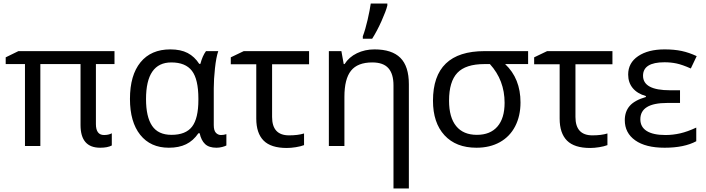

<svg xmlns="http://www.w3.org/2000/svg" viewBox="-20 -825 3991 1085"><path d="M567.9 -62Q593.8 -62 611.8 -71.8V-2.9Q587.9 9.8 545.9 9.8Q435.1 9.8 435.1 -118.2V-462.9H208V0H121.1V-462.9H12.2V-501L84 -536.1H627V-462.9H522V-124Q522 -62 567.9 -62Z M934.1 9.8Q830.6 9.8 772.5 -63Q714.4 -135.7 714.4 -266.1Q714.4 -399.9 773.9 -472.9Q833.5 -545.9 942.4 -545.9Q1001.5 -545.9 1040.5 -525.4Q1079.6 -504.9 1106 -463.9H1112.3Q1124 -508.8 1144 -536.1H1213.4Q1201.7 -502.4 1194.8 -439.2Q1188 -376 1188 -326.2V-118.2Q1188 -87.4 1200 -74.7Q1211.9 -62 1229 -62Q1244.6 -62 1259.3 -66.9V-2.9Q1251.5 1.5 1235.6 5.6Q1219.7 9.8 1203.1 9.8Q1160.6 9.8 1138.7 -11.2Q1116.7 -32.2 1108.4 -71.8H1101.1Q1071.8 -29.3 1031.5 -9.8Q991.2 9.8 934.1 9.8ZM949.2 -63Q1029.8 -63 1065.4 -109.4Q1101.1 -155.8 1101.1 -261.2V-267.1Q1101.1 -377 1064.7 -424.6Q1028.3 -472.2 948.2 -472.2Q805.2 -472.2 805.2 -265.1Q805.2 -164.6 839.6 -113.8Q874 -63 949.2 -63Z M1726.6 -536.1V-461.9H1517.6V-164.1Q1517.6 -60.1 1613.3 -60.1Q1664.1 -60.1 1698.2 -70.8V-4.9Q1679.2 2.4 1651.6 6.8Q1624 11.2 1600.6 11.2Q1511.2 11.2 1469.7 -30.5Q1428.2 -72.3 1428.2 -154.8V-461.9H1284.2V-501L1357.4 -536.1Z M2203.6 240.2V-342.8Q2203.6 -407.2 2174.8 -439.7Q2146 -472.2 2083.5 -472.2Q2001 -472.2 1963.6 -425.5Q1926.3 -378.9 1926.3 -277.8V0H1838.4V-536.1H1909.2L1922.4 -462.9H1927.2Q1952.1 -502.4 1997.1 -524.2Q2042 -545.9 2096.2 -545.9Q2194.8 -545.9 2242.7 -498Q2290.5 -450.2 2290.5 -349.1V240.2ZM2030.3 -620.1Q2044.4 -656.7 2057.4 -713.1Q2070.3 -769.5 2075.2 -805.2H2168.9V-793.9Q2161.6 -763.2 2136 -706.1Q2110.4 -648.9 2083 -606H2030.3Z M2517.6 -255.9Q2517.6 -161.6 2557.9 -112.3Q2598.1 -63 2674.8 -63Q2750.5 -63 2791 -109.9Q2831.5 -156.7 2831.5 -244.1Q2831.5 -371.6 2748.5 -462.9H2717.8Q2611.3 -462.9 2564.5 -413.3Q2517.6 -363.8 2517.6 -255.9ZM2921.4 -246.1Q2921.4 -169.9 2891.4 -111.6Q2861.3 -53.2 2804.9 -21.7Q2748.5 9.8 2672.4 9.8Q2556.6 9.8 2491.7 -60.8Q2426.8 -131.3 2426.8 -255.9Q2426.8 -536.1 2717.8 -536.1H2964.4V-462.9H2834.5Q2921.4 -381.3 2921.4 -246.1Z M3440.9 -536.1V-461.9H3231.9V-164.1Q3231.9 -60.1 3327.6 -60.1Q3378.4 -60.1 3412.6 -70.8V-4.9Q3393.6 2.4 3366 6.8Q3338.4 11.2 3314.9 11.2Q3225.6 11.2 3184.1 -30.5Q3142.6 -72.3 3142.6 -154.8V-461.9H2998.5V-501L3071.8 -536.1Z M3822.8 -314.9V-243.2H3750Q3598.6 -243.2 3598.6 -150.9Q3598.6 -107.4 3634.8 -84.7Q3670.9 -62 3740.7 -62Q3782.2 -62 3824 -71.5Q3865.7 -81.1 3914.6 -104V-26.9Q3846.7 9.8 3735.8 9.8Q3628.4 9.8 3569.6 -32Q3510.7 -73.7 3510.7 -146Q3510.7 -194.3 3538.3 -226.3Q3565.9 -258.3 3629.9 -276.9V-282.2Q3581.5 -295.9 3555.7 -327.1Q3529.8 -358.4 3529.8 -403.8Q3529.8 -469.7 3586.2 -507.8Q3642.6 -545.9 3735.8 -545.9Q3790 -545.9 3832.3 -536.9Q3874.5 -527.8 3917 -507.8L3883.8 -438Q3835.4 -459.5 3803.2 -466.3Q3771 -473.1 3734.9 -473.1Q3613.8 -473.1 3613.8 -397Q3613.8 -314.9 3766.6 -314.9Z"/></svg>

Font: NotoSans
Style: Regular
Weight: 400
Designer: Monotype Design team
Foundry: Monotype Imaging Inc.
Version: Version 1.04; ttfautohint (v1.4.1)